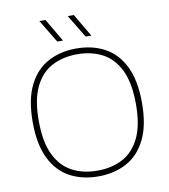

<svg xmlns="http://www.w3.org/2000/svg" viewBox="-100 -1028 986 1121"><g transform="rotate(-10 393.0 -467.5)"><path d="M393 9Q297.5 9 224.5 -30.2Q151.5 -69.5 110.2 -153.2Q69 -237 69 -370Q69 -503 110.8 -586.8Q152.5 -670.5 225.8 -709.8Q299 -749 393 -749Q488.5 -749 561.5 -709.8Q634.5 -670.5 675.8 -586.8Q717 -503 717 -370Q717 -237 675.2 -153.2Q633.5 -69.5 560.2 -30.2Q487 9 393 9ZM393 -25Q478 -25 543 -59.2Q608 -93.5 644.5 -169Q681 -244.5 681 -368Q681 -493.5 644.5 -569.8Q608 -646 543 -680.5Q478 -715 393 -715Q308 -715 243 -680.8Q178 -646.5 141.5 -571Q105 -495.5 105 -372Q105 -246.5 141.5 -170.2Q178 -94 243 -59.5Q308 -25 393 -25ZM460 -808 378 -944H414L494 -808ZM292 -808 210 -944H246L326 -808Z"/></g></svg>

Font: Encode Sans SC Expanded Thin
Style: Regular
Weight: 250
Width: 7
Designer: Multiple Designers
Foundry: Impallari Type
Version: Version 3.002